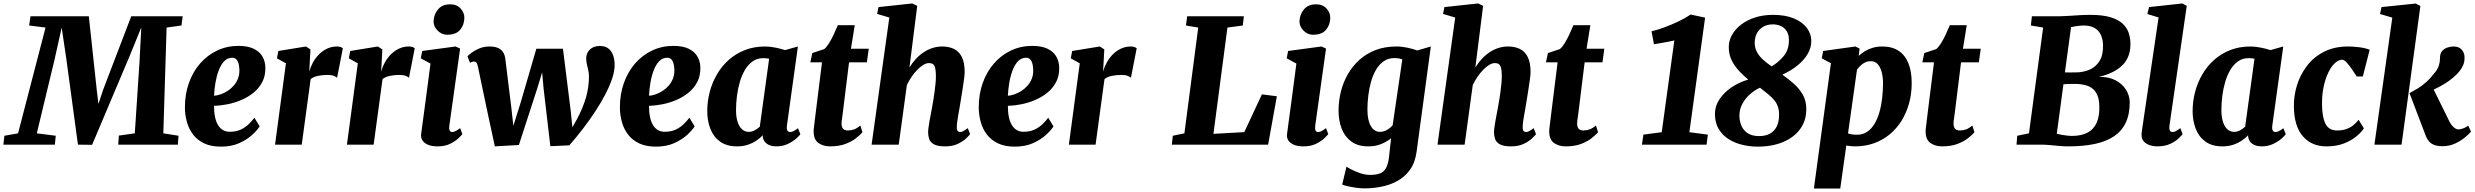

<svg xmlns="http://www.w3.org/2000/svg" viewBox="-62 -837 14319 1111"><path d="M-42.5 0 -36.5 -51.5 42.5 -65.5 201.5 -677.5 106.5 -689.5 114.5 -743H452L497.5 -319.5L507.5 -235.5L535.5 -319.5L697.5 -743H995L988 -689.5L902 -677.5L883 -65.5L971 -51.5L967 0H622L626 -52.5L718 -65.5L745.5 -482.5L755.5 -678L685.5 -506.5L471 1L389 0L322 -494.5L295 -677.5L253 -489.5L151 -65.5L260.5 -51.5L255.5 0Z M1440.5 -106Q1427.5 -84.5 1397.8 -57Q1368 -29.5 1322.8 -9Q1277.5 11.5 1216.5 11.5Q1159 11.5 1119.2 -7.5Q1079.5 -26.5 1055 -58.8Q1030.5 -91 1019.5 -131Q1008.5 -171 1008 -212.5Q1007.5 -290.5 1030.8 -356Q1054 -421.5 1096 -469.8Q1138 -518 1194.8 -544.8Q1251.5 -571.5 1317.5 -571.5Q1371.5 -571.5 1405.5 -555.2Q1439.5 -539 1456 -511Q1472.5 -483 1473.5 -448.5Q1475 -400 1456.2 -363.5Q1437.5 -327 1405.5 -301Q1373.5 -275 1334 -258.2Q1294.5 -241.5 1253.5 -233.5Q1212.5 -225.5 1176.5 -224.5Q1176.5 -187 1182.5 -159Q1188.5 -131 1200.2 -112.2Q1212 -93.5 1228.8 -84Q1245.5 -74.5 1266.5 -74.5Q1304.5 -74.5 1331.8 -87.5Q1359 -100.5 1378 -119.5Q1397 -138.5 1410 -155.5ZM1282.5 -503Q1254 -503 1234.5 -482Q1215 -461 1202.8 -427.5Q1190.5 -394 1184.2 -355.8Q1178 -317.5 1176.5 -283Q1193.5 -284 1213.8 -290.8Q1234 -297.5 1253.8 -310Q1273.5 -322.5 1289.8 -340.8Q1306 -359 1315.2 -382.8Q1324.5 -406.5 1323 -435.5Q1321.5 -469 1311.5 -486Q1301.5 -503 1282.5 -503Z M1529.5 0 1592.5 -470.5 1540.5 -499.5 1548.5 -542 1708.5 -568 1734.5 -551 1729.5 -459.5 1727 -423Q1735.5 -451.5 1750.2 -477.8Q1765 -504 1785.8 -524.2Q1806.5 -544.5 1832.2 -556.2Q1858 -568 1888 -568Q1901 -568 1909.8 -564.5Q1918.5 -561 1922 -558L1888.5 -387Q1885.5 -391 1871.5 -397.2Q1857.5 -403.5 1834 -403.5Q1819 -403.5 1804.5 -402Q1790 -400.5 1777 -397.8Q1764 -395 1753.5 -390.2Q1743 -385.5 1735.5 -379L1684 0Z M1945.5 0 2008.5 -470.5 1956.5 -499.5 1964.5 -542 2124.5 -568 2150.5 -551 2145.5 -459.5 2143 -423Q2151.5 -451.5 2166.2 -477.8Q2181 -504 2201.8 -524.2Q2222.5 -544.5 2248.2 -556.2Q2274 -568 2304 -568Q2317 -568 2325.8 -564.5Q2334.5 -561 2338 -558L2304.5 -387Q2301.5 -391 2287.5 -397.2Q2273.5 -403.5 2250 -403.5Q2235 -403.5 2220.5 -402Q2206 -400.5 2193 -397.8Q2180 -395 2169.5 -390.2Q2159 -385.5 2151.5 -379L2100 0Z M2470.5 10Q2436.5 10 2414.2 0.5Q2392 -9 2382 -25.2Q2372 -41.5 2375 -62.5Q2378 -86 2382.2 -116.8Q2386.5 -147.5 2391.5 -185.2Q2396.5 -223 2402.5 -267.5Q2408.5 -312 2415 -362.5Q2421.5 -413 2429 -469L2373 -499.5L2381 -542L2574 -568L2600.5 -556L2538 -110Q2535.5 -92 2539.8 -82.5Q2544 -73 2555 -73Q2563.5 -73 2573.5 -78Q2583.5 -83 2600.5 -95.5L2613.5 -61Q2608 -53.5 2590.2 -36.5Q2572.5 -19.5 2542.5 -4.8Q2512.5 10 2470.5 10ZM2525 -636Q2493 -636 2469 -661.2Q2445 -686.5 2447 -717Q2449.5 -756.5 2474 -784.2Q2498.5 -812 2543 -812Q2581.5 -812 2603.5 -787.5Q2625.5 -763 2625 -734Q2624.5 -693.5 2600.8 -664.8Q2577 -636 2525 -636Z M2801.5 10 2762 -172.5 2703 -453.5Q2699.5 -469 2694.5 -475Q2689.5 -481 2682 -481Q2673 -481 2668.5 -478.8Q2664 -476.5 2657.5 -473.5L2643 -511Q2647.5 -517 2665.2 -530.8Q2683 -544.5 2710.2 -556.2Q2737.5 -568 2769.5 -568Q2813.5 -568 2835 -550.8Q2856.5 -533.5 2861.5 -501L2897 -212L2908.5 -109L2951.5 -246L3041.5 -555H3195.5L3240.5 -194.5L3250 -100.5L3277 -148Q3295 -182 3308 -213.8Q3321 -245.5 3329.5 -275.8Q3338 -306 3342 -336Q3346 -366 3346 -396.5Q3346 -413 3342 -430.2Q3338 -447.5 3334 -465.2Q3330 -483 3330 -500Q3330 -529 3351 -550Q3372 -571 3408.5 -571Q3440.5 -571 3459.2 -555.8Q3478 -540.5 3486 -516.2Q3494 -492 3494.5 -465Q3495.5 -430 3481.5 -386.5Q3467.5 -343 3442.5 -294.5Q3417.5 -246 3384.2 -195Q3351 -144 3312.2 -93.5Q3273.5 -43 3232.5 4L3122.5 9L3083.5 -324.5L3075 -418.5L3046.5 -324.5L2940.5 2Z M3957.5 -106Q3944.5 -84.5 3914.8 -57Q3885 -29.5 3839.8 -9Q3794.5 11.5 3733.5 11.5Q3676 11.5 3636.2 -7.5Q3596.5 -26.5 3572 -58.8Q3547.5 -91 3536.5 -131Q3525.5 -171 3525 -212.5Q3524.5 -290.5 3547.8 -356Q3571 -421.5 3613 -469.8Q3655 -518 3711.8 -544.8Q3768.5 -571.5 3834.5 -571.5Q3888.5 -571.5 3922.5 -555.2Q3956.5 -539 3973 -511Q3989.5 -483 3990.5 -448.5Q3992 -400 3973.2 -363.5Q3954.5 -327 3922.5 -301Q3890.5 -275 3851 -258.2Q3811.5 -241.5 3770.5 -233.5Q3729.5 -225.5 3693.5 -224.5Q3693.5 -187 3699.5 -159Q3705.5 -131 3717.2 -112.2Q3729 -93.5 3745.8 -84Q3762.5 -74.5 3783.5 -74.5Q3821.5 -74.5 3848.8 -87.5Q3876 -100.5 3895 -119.5Q3914 -138.5 3927 -155.5ZM3799.5 -503Q3771 -503 3751.5 -482Q3732 -461 3719.8 -427.5Q3707.5 -394 3701.2 -355.8Q3695 -317.5 3693.5 -283Q3710.5 -284 3730.8 -290.8Q3751 -297.5 3770.8 -310Q3790.5 -322.5 3806.8 -340.8Q3823 -359 3832.2 -382.8Q3841.5 -406.5 3840 -435.5Q3838.5 -469 3828.5 -486Q3818.5 -503 3799.5 -503Z M4491.5 -110Q4489 -90 4494.2 -81.5Q4499.5 -73 4510.5 -73Q4517.5 -73 4528 -77.5Q4538.5 -82 4555.5 -95L4569.5 -60.5Q4564 -52 4545 -35Q4526 -18 4496.5 -4Q4467 10 4429 10Q4397.5 10 4376 -4.8Q4354.5 -19.5 4351.5 -48.5L4352 -54.5Q4336.5 -38 4314.5 -23.2Q4292.5 -8.5 4264.8 0.8Q4237 10 4203 10Q4142.5 10 4104.2 -18Q4066 -46 4048.2 -92.5Q4030.5 -139 4030.5 -193.5Q4030.5 -251 4045 -305.8Q4059.5 -360.5 4087.5 -408Q4115.5 -455.5 4156.2 -491.5Q4197 -527.5 4249.5 -547.8Q4302 -568 4365 -568Q4394 -568 4426.5 -561.2Q4459 -554.5 4480.5 -547L4555 -568ZM4388.5 -497Q4380 -499 4371.2 -499.8Q4362.5 -500.5 4354 -500.5Q4319.5 -500.5 4293.5 -482.2Q4267.5 -464 4249 -433Q4230.5 -402 4219 -362.8Q4207.5 -323.5 4202.2 -281.5Q4197 -239.5 4197 -199.5Q4197 -160.5 4206 -132.2Q4215 -104 4231.5 -89Q4248 -74 4270.5 -74Q4279.5 -74 4288 -76.2Q4296.5 -78.5 4304.5 -82.5Q4312.5 -86.5 4320 -92Q4327.5 -97.5 4334.5 -104Z M4815.5 -189.5Q4813.5 -173.5 4811.8 -161.5Q4810 -149.5 4808.8 -140Q4807.5 -130.5 4807.5 -122Q4807.5 -102 4816.5 -92Q4825.5 -82 4843.5 -82Q4863 -82 4880.5 -88.5Q4898 -95 4916.5 -110.5L4928.5 -71.5Q4914.5 -55.5 4890.2 -36.5Q4866 -17.5 4829.2 -3.8Q4792.5 10 4740 10Q4703.5 10 4674.8 -9Q4646 -28 4646 -78Q4646 -80.5 4646.2 -85.5Q4646.5 -90.5 4648 -102Q4649.5 -113.5 4652 -135Q4654.5 -156.5 4659 -192L4694.5 -476.5H4627L4638.5 -530L4707.5 -553Q4722 -565 4736.2 -588.5Q4750.5 -612 4763.2 -639.5Q4776 -667 4786 -691H4884L4862 -555H4965L4954 -476.5H4851Z M5407 10Q5364 10 5342.8 -1.8Q5321.5 -13.5 5315 -32.2Q5308.5 -51 5308.5 -72Q5308.5 -83 5310.8 -99Q5313 -115 5316.2 -134.5Q5319.5 -154 5323.8 -175Q5328 -196 5331.5 -216Q5335 -236 5339 -259.8Q5343 -283.5 5346.2 -308.5Q5349.5 -333.5 5351.8 -357.8Q5354 -382 5353.5 -403.5Q5353 -431 5348.8 -445.8Q5344.5 -460.5 5336 -466.2Q5327.5 -472 5314 -472Q5298.5 -472 5281.2 -461.8Q5264 -451.5 5246.5 -433.8Q5229 -416 5213.2 -393Q5197.5 -370 5185.5 -344.5L5138.5 0H4981.5L5084 -735.5L5013.5 -756.5L5021.5 -796L5217 -817L5245.5 -803L5200.5 -446.5Q5217 -473.5 5237.5 -495.8Q5258 -518 5282.2 -534.2Q5306.5 -550.5 5333.8 -559.2Q5361 -568 5390.5 -568Q5428.5 -568 5457.8 -554Q5487 -540 5503.5 -507.5Q5520 -475 5520 -420Q5520 -405.5 5515.8 -374.5Q5511.5 -343.5 5506 -308.8Q5500.5 -274 5496 -247Q5493 -228.5 5489.5 -208.2Q5486 -188 5482.5 -168.5Q5479 -149 5476.8 -131.5Q5474.5 -114 5474.5 -100.5Q5474.5 -82.5 5480.8 -77.8Q5487 -73 5493.5 -73Q5502 -73 5511.2 -77.8Q5520.5 -82.5 5538 -95.5L5551.5 -60.5Q5546.5 -53.5 5528.5 -36.2Q5510.5 -19 5480.2 -4.5Q5450 10 5407 10Z M6034 -106Q6021 -84.5 5991.2 -57Q5961.5 -29.5 5916.2 -9Q5871 11.5 5810 11.5Q5752.5 11.5 5712.8 -7.5Q5673 -26.5 5648.5 -58.8Q5624 -91 5613 -131Q5602 -171 5601.5 -212.5Q5601 -290.5 5624.2 -356Q5647.5 -421.5 5689.5 -469.8Q5731.5 -518 5788.2 -544.8Q5845 -571.5 5911 -571.5Q5965 -571.5 5999 -555.2Q6033 -539 6049.5 -511Q6066 -483 6067 -448.5Q6068.5 -400 6049.8 -363.5Q6031 -327 5999 -301Q5967 -275 5927.5 -258.2Q5888 -241.5 5847 -233.5Q5806 -225.5 5770 -224.5Q5770 -187 5776 -159Q5782 -131 5793.8 -112.2Q5805.5 -93.5 5822.2 -84Q5839 -74.5 5860 -74.5Q5898 -74.5 5925.2 -87.5Q5952.5 -100.5 5971.5 -119.5Q5990.5 -138.5 6003.5 -155.5ZM5876 -503Q5847.5 -503 5828 -482Q5808.5 -461 5796.2 -427.5Q5784 -394 5777.8 -355.8Q5771.5 -317.5 5770 -283Q5787 -284 5807.2 -290.8Q5827.5 -297.5 5847.2 -310Q5867 -322.5 5883.2 -340.8Q5899.5 -359 5908.8 -382.8Q5918 -406.5 5916.5 -435.5Q5915 -469 5905 -486Q5895 -503 5876 -503Z M6123 0 6186 -470.5 6134 -499.5 6142 -542 6302 -568 6328 -551 6323 -459.5 6320.5 -423Q6329 -451.5 6343.8 -477.8Q6358.5 -504 6379.2 -524.2Q6400 -544.5 6425.8 -556.2Q6451.5 -568 6481.5 -568Q6494.5 -568 6503.2 -564.5Q6512 -561 6515.5 -558L6482 -387Q6479 -391 6465 -397.2Q6451 -403.5 6427.5 -403.5Q6412.5 -403.5 6398 -402Q6383.5 -400.5 6370.5 -397.8Q6357.5 -395 6347 -390.2Q6336.5 -385.5 6329 -379L6277.5 0Z M6718.5 0 6724.5 -51.5 6791.5 -65.5 6871.5 -677.5 6800.5 -689.5 6807.5 -743H7135.5L7129.5 -689.5L7040.5 -677.5L6959.5 -62.5L7138 -72.5L7240 -291L7326.5 -280L7276 0Z M7481 10Q7447 10 7424.8 0.5Q7402.5 -9 7392.5 -25.2Q7382.5 -41.5 7385.5 -62.5Q7388.5 -86 7392.8 -116.8Q7397 -147.5 7402 -185.2Q7407 -223 7413 -267.5Q7419 -312 7425.5 -362.5Q7432 -413 7439.5 -469L7383.5 -499.5L7391.5 -542L7584.5 -568L7611 -556L7548.5 -110Q7546 -92 7550.2 -82.5Q7554.5 -73 7565.5 -73Q7574 -73 7584 -78Q7594 -83 7611 -95.5L7624 -61Q7618.5 -53.5 7600.8 -36.5Q7583 -19.5 7553 -4.8Q7523 10 7481 10ZM7535.5 -636Q7503.5 -636 7479.5 -661.2Q7455.5 -686.5 7457.5 -717Q7460 -756.5 7484.5 -784.2Q7509 -812 7553.5 -812Q7592 -812 7614 -787.5Q7636 -763 7635.5 -734Q7635 -693.5 7611.2 -664.8Q7587.5 -636 7535.5 -636Z M8135.5 38Q8127.5 101.5 8098 143.5Q8068.5 185.5 8025.5 209.2Q7982.5 233 7933 243Q7883.5 253 7834.5 253Q7811 253 7784.5 249.2Q7758 245.5 7736 240.5Q7714 235.5 7704.5 231L7729.5 127Q7734.5 131.5 7756.2 143Q7778 154.5 7807.8 164.8Q7837.5 175 7866.5 175Q7899.5 175 7922 167Q7944.5 159 7957.5 136.5Q7970.5 114 7975.5 71L7987.5 -37Q7972 -24.5 7952.5 -13.8Q7933 -3 7909 3.5Q7885 10 7856.5 10Q7795.5 10 7757.2 -18.2Q7719 -46.5 7701.2 -93.2Q7683.5 -140 7683.5 -196Q7683.5 -252.5 7697 -307Q7710.5 -361.5 7737.8 -408.5Q7765 -455.5 7805.2 -491.5Q7845.5 -527.5 7898.8 -547.8Q7952 -568 8018.5 -568Q8049.5 -568 8083.2 -560.8Q8117 -553.5 8138.5 -545L8217.5 -568ZM8052.5 -494Q8043 -497 8031.2 -499Q8019.5 -501 8007.5 -501Q7971.5 -501 7945 -482.8Q7918.5 -464.5 7900.2 -433.2Q7882 -402 7871.2 -363.2Q7860.5 -324.5 7855.5 -282.8Q7850.5 -241 7850.5 -202Q7850.5 -172 7855.5 -148.2Q7860.5 -124.5 7870 -108Q7879.5 -91.5 7893 -82.8Q7906.5 -74 7923.5 -74Q7937.5 -74 7950.8 -79Q7964 -84 7975.5 -92.8Q7987 -101.5 7996.5 -112Z M8681.5 10Q8638.5 10 8617.2 -1.8Q8596 -13.5 8589.5 -32.2Q8583 -51 8583 -72Q8583 -83 8585.2 -99Q8587.5 -115 8590.8 -134.5Q8594 -154 8598.2 -175Q8602.5 -196 8606 -216Q8609.5 -236 8613.5 -259.8Q8617.5 -283.5 8620.8 -308.5Q8624 -333.5 8626.2 -357.8Q8628.5 -382 8628 -403.5Q8627.5 -431 8623.2 -445.8Q8619 -460.5 8610.5 -466.2Q8602 -472 8588.5 -472Q8573 -472 8555.8 -461.8Q8538.5 -451.5 8521 -433.8Q8503.5 -416 8487.8 -393Q8472 -370 8460 -344.5L8413 0H8256L8358.5 -735.5L8288 -756.5L8296 -796L8491.5 -817L8520 -803L8475 -446.5Q8491.5 -473.5 8512 -495.8Q8532.5 -518 8556.8 -534.2Q8581 -550.5 8608.2 -559.2Q8635.5 -568 8665 -568Q8703 -568 8732.2 -554Q8761.5 -540 8778 -507.5Q8794.5 -475 8794.5 -420Q8794.5 -405.5 8790.2 -374.5Q8786 -343.5 8780.5 -308.8Q8775 -274 8770.5 -247Q8767.5 -228.5 8764 -208.2Q8760.5 -188 8757 -168.5Q8753.5 -149 8751.2 -131.5Q8749 -114 8749 -100.5Q8749 -82.5 8755.2 -77.8Q8761.5 -73 8768 -73Q8776.5 -73 8785.8 -77.8Q8795 -82.5 8812.5 -95.5L8826 -60.5Q8821 -53.5 8803 -36.2Q8785 -19 8754.8 -4.5Q8724.5 10 8681.5 10Z M9072 -189.5Q9070 -173.5 9068.2 -161.5Q9066.5 -149.5 9065.2 -140Q9064 -130.5 9064 -122Q9064 -102 9073 -92Q9082 -82 9100 -82Q9119.5 -82 9137 -88.5Q9154.5 -95 9173 -110.5L9185 -71.5Q9171 -55.5 9146.8 -36.5Q9122.5 -17.5 9085.8 -3.8Q9049 10 8996.5 10Q8960 10 8931.2 -9Q8902.5 -28 8902.5 -78Q8902.5 -80.5 8902.8 -85.5Q8903 -90.5 8904.5 -102Q8906 -113.5 8908.5 -135Q8911 -156.5 8915.5 -192L8951 -476.5H8883.5L8895 -530L8964 -553Q8978.5 -565 8992.8 -588.5Q9007 -612 9019.8 -639.5Q9032.5 -667 9042.5 -691H9140.5L9118.5 -555H9221.5L9210.5 -476.5H9107.5Z M9447.5 -58 9553.5 -72 9626.5 -603Q9607.5 -598.5 9588.2 -594.8Q9569 -591 9549.2 -587.8Q9529.5 -584.5 9508.5 -581L9494.5 -656Q9528.5 -663.5 9571.2 -679.5Q9614 -695.5 9654.2 -715Q9694.5 -734.5 9720.5 -753L9804.5 -735L9713.5 -72L9820.5 -58L9813 0H9439Z M10107.5 11.5Q10064 11.5 10020.5 1.2Q9977 -9 9941.2 -31.5Q9905.5 -54 9883.8 -89.5Q9862 -125 9861.5 -175Q9861 -222.5 9888 -263Q9915 -303.5 9959.2 -332.8Q10003.5 -362 10054 -376.5Q10028.5 -398 10002.5 -425Q9976.5 -452 9959.2 -486Q9942 -520 9941.5 -563Q9941 -600.5 9959.8 -634.2Q9978.5 -668 10012.8 -694.5Q10047 -721 10094 -736Q10141 -751 10197 -751Q10270 -751 10319.2 -730Q10368.5 -709 10393.5 -675Q10418.5 -641 10419 -602Q10419.5 -562 10398.5 -525.8Q10377.5 -489.5 10339.8 -458.8Q10302 -428 10251.5 -405Q10287 -380 10318.5 -352Q10350 -324 10370 -288.8Q10390 -253.5 10390 -206.5Q10390.5 -140 10355 -91Q10319.5 -42 10256 -15.2Q10192.5 11.5 10107.5 11.5ZM10189.5 -453Q10227.5 -475 10258.8 -512Q10290 -549 10289.5 -605Q10289.5 -637.5 10276.2 -657.5Q10263 -677.5 10242 -686.8Q10221 -696 10196.5 -696Q10166 -696 10142.2 -683Q10118.5 -670 10105 -645.8Q10091.5 -621.5 10091.5 -587Q10092 -561 10103.2 -538.5Q10114.5 -516 10136.2 -495Q10158 -474 10189.5 -453ZM10117.5 -49.5Q10155 -49.5 10180.8 -64.2Q10206.5 -79 10219.8 -106.8Q10233 -134.5 10232.5 -174Q10232.5 -200.5 10225.5 -220.5Q10218.5 -240.5 10204.5 -257.5Q10190.5 -274.5 10170 -291.5Q10149.5 -308.5 10122 -329.5Q10095.5 -318 10067.8 -294.8Q10040 -271.5 10021.5 -239Q10003 -206.5 10003 -167Q10003.5 -135 10015.2 -108.2Q10027 -81.5 10052.2 -65.5Q10077.5 -49.5 10117.5 -49.5Z M10434 254 10532.5 -471 10479.5 -499.5 10487.5 -542 10674 -568 10698.5 -556 10693.5 -514Q10709 -528.5 10729.2 -540.8Q10749.5 -553 10774.5 -560.5Q10799.5 -568 10830 -568Q10886.5 -568 10924.2 -543Q10962 -518 10981 -470.8Q11000 -423.5 11000 -356Q11000 -295 10985 -240Q10970 -185 10941.8 -139.2Q10913.5 -93.5 10873.2 -60Q10833 -26.5 10782 -8.2Q10731 10 10671.5 10Q10659.5 10 10646.8 8.5Q10634 7 10621.5 5L10586.5 254ZM10631.5 -65Q10642.5 -61 10655.2 -59.2Q10668 -57.5 10684.5 -57.5Q10717.5 -57.5 10742.2 -74.2Q10767 -91 10784.5 -120Q10802 -149 10813 -187.2Q10824 -225.5 10829 -268.8Q10834 -312 10834 -356Q10834 -390 10826.5 -419Q10819 -448 10803.5 -465.5Q10788 -483 10763 -483Q10745.5 -483 10731.2 -476.2Q10717 -469.5 10705.2 -458.5Q10693.5 -447.5 10683.5 -434.5Z M11250 -189.5Q11248 -173.5 11246.2 -161.5Q11244.5 -149.5 11243.2 -140Q11242 -130.5 11242 -122Q11242 -102 11251 -92Q11260 -82 11278 -82Q11297.5 -82 11315 -88.5Q11332.5 -95 11351 -110.5L11363 -71.5Q11349 -55.5 11324.8 -36.5Q11300.5 -17.5 11263.8 -3.8Q11227 10 11174.5 10Q11138 10 11109.2 -9Q11080.5 -28 11080.5 -78Q11080.5 -80.5 11080.8 -85.5Q11081 -90.5 11082.5 -102Q11084 -113.5 11086.5 -135Q11089 -156.5 11093.5 -192L11129 -476.5H11061.5L11073 -530L11142 -553Q11156.5 -565 11170.8 -588.5Q11185 -612 11197.8 -639.5Q11210.5 -667 11220.5 -691H11318.5L11296.5 -555H11399.5L11388.5 -476.5H11285.5Z M11905.5 10Q11882 10 11854.2 7.5Q11826.5 5 11799.2 2.5Q11772 0 11750 0H11606.5L11610.5 -51.5L11678.5 -65.5L11760.5 -677.5L11689.5 -689.5L11695.5 -743H11859Q11887.5 -743.5 11915.2 -745.5Q11943 -747.5 11972.2 -749.2Q12001.5 -751 12033 -751Q12104.5 -751 12149.5 -737.5Q12194.5 -724 12219.5 -701Q12244.5 -678 12254.5 -649.5Q12264.5 -621 12265.5 -591Q12268.5 -511 12222.5 -462.8Q12176.5 -414.5 12083.5 -392Q12139 -393.5 12178.8 -372.8Q12218.5 -352 12240 -317.8Q12261.5 -283.5 12261.5 -244Q12261.5 -175.5 12238.5 -127Q12215.5 -78.5 12170.5 -48.2Q12125.5 -18 12059 -4Q11992.5 10 11905.5 10ZM11926.5 -50.5Q11980.5 -50.5 12016.8 -69.2Q12053 -88 12070.5 -127.5Q12088 -167 12085.5 -228Q12083.5 -290.5 12050.2 -321Q12017 -351.5 11941 -351.5Q11921 -351.5 11907.8 -351Q11894.5 -350.5 11878 -349.5L11839.5 -63Q11852.5 -59.5 11868.5 -56.8Q11884.5 -54 11900.2 -52.2Q11916 -50.5 11926.5 -50.5ZM11886.5 -418Q11905 -417.5 11919.2 -417.8Q11933.5 -418 11949.5 -418Q11992.5 -418 12029 -433.8Q12065.5 -449.5 12087.2 -484.8Q12109 -520 12107 -578Q12105.5 -614.5 12092.5 -639.2Q12079.5 -664 12055 -676.8Q12030.5 -689.5 11994.5 -689.5Q11985.5 -689.5 11973 -688.2Q11960.5 -687 11947.2 -685Q11934 -683 11922 -680Z M12491.5 -110Q12489 -93 12493.2 -83Q12497.5 -73 12509.5 -73Q12517 -73 12526 -77Q12535 -81 12554.5 -95.5L12567.5 -61Q12562 -53.5 12544.8 -36.5Q12527.5 -19.5 12496.5 -4.8Q12465.5 10 12419 10Q12399.5 10 12378.8 3.5Q12358 -3 12344 -17.5Q12330 -32 12330 -56Q12330 -62 12330.8 -69.2Q12331.5 -76.5 12332.5 -83.2Q12333.5 -90 12334 -93.5L12428.5 -736L12363.5 -756L12373.5 -796L12566.5 -817L12591.5 -803Z M13086.5 -110Q13084 -90 13089.2 -81.5Q13094.5 -73 13105.5 -73Q13112.5 -73 13123 -77.5Q13133.5 -82 13150.5 -95L13164.5 -60.5Q13159 -52 13140 -35Q13121 -18 13091.5 -4Q13062 10 13024 10Q12992.5 10 12971 -4.8Q12949.5 -19.5 12946.5 -48.5L12947 -54.5Q12931.5 -38 12909.5 -23.2Q12887.5 -8.5 12859.8 0.8Q12832 10 12798 10Q12737.5 10 12699.2 -18Q12661 -46 12643.2 -92.5Q12625.5 -139 12625.5 -193.5Q12625.5 -251 12640 -305.8Q12654.5 -360.5 12682.5 -408Q12710.5 -455.5 12751.2 -491.5Q12792 -527.5 12844.5 -547.8Q12897 -568 12960 -568Q12989 -568 13021.5 -561.2Q13054 -554.5 13075.5 -547L13150 -568ZM12983.5 -497Q12975 -499 12966.2 -499.8Q12957.5 -500.5 12949 -500.5Q12914.5 -500.5 12888.5 -482.2Q12862.5 -464 12844 -433Q12825.5 -402 12814 -362.8Q12802.5 -323.5 12797.2 -281.5Q12792 -239.5 12792 -199.5Q12792 -160.5 12801 -132.2Q12810 -104 12826.5 -89Q12843 -74 12865.5 -74Q12874.5 -74 12883 -76.2Q12891.5 -78.5 12899.5 -82.5Q12907.5 -86.5 12915 -92Q12922.5 -97.5 12929.5 -104Z M13400 10Q13314.5 10 13263.8 -48Q13213 -106 13211.5 -219.5Q13210.5 -281.5 13229.2 -343Q13248 -404.5 13286.8 -455.5Q13325.5 -506.5 13385.2 -537.2Q13445 -568 13525.5 -568Q13555.5 -568 13590.8 -563.5Q13626 -559 13650 -549L13610.5 -394.5H13575Q13564 -412 13548.5 -434.8Q13533 -457.5 13517.5 -474.5Q13502 -491.5 13491 -491.5Q13470.5 -491.5 13449.2 -472.2Q13428 -453 13410.8 -417.5Q13393.5 -382 13383.2 -333Q13373 -284 13374.5 -225Q13376 -173.5 13385.8 -142Q13395.5 -110.5 13414 -96.2Q13432.5 -82 13461.5 -82Q13493 -82 13516 -90.5Q13539 -99 13556 -113Q13573 -127 13586 -144L13616.5 -94.5Q13603.5 -73.5 13574.5 -49Q13545.5 -24.5 13501.8 -7.2Q13458 10 13400 10Z M13677.5 0 13781 -735 13710 -756 13718.5 -796 13916.5 -816.5 13943.5 -802.5 13834.5 0ZM14071 9Q14043 9 14024 1.8Q14005 -5.5 13993.5 -18.8Q13982 -32 13975.5 -49L13880.5 -298Q13905.5 -311.5 13928.8 -325.5Q13952 -339.5 13977 -361.8Q14002 -384 14031 -421.5Q14044.5 -439.5 14050.8 -459.5Q14057 -479.5 14057 -502.5Q14057 -528.5 14070 -542.8Q14083 -557 14101.5 -562.5Q14120 -568 14136 -568Q14167 -568 14183 -549.2Q14199 -530.5 14199 -505.5Q14199.5 -479 14190.8 -459.8Q14182 -440.5 14171.5 -427Q14154.5 -405.5 14131.5 -386.5Q14108.5 -367.5 14082.8 -351.8Q14057 -336 14031.2 -323.8Q14005.5 -311.5 13982 -302.5L14001.5 -357L14112 -133Q14124 -110.5 14138 -99.2Q14152 -88 14164 -88Q14173 -88 14189.8 -93.5Q14206.5 -99 14220.5 -110L14236.5 -76Q14227.5 -64 14203.8 -43.8Q14180 -23.5 14146 -7.2Q14112 9 14071 9Z"/></svg>

Font: Merriweather Light 18pt Black
Style: Italic
Weight: 900
Italic angle: -7.8°
Version: Version 2.101